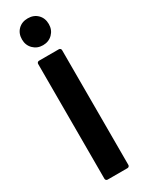

<svg xmlns="http://www.w3.org/2000/svg" viewBox="-239 -948 740 979"><g transform="rotate(-30 131.5 -458.0)"><path d="M73 0Q68 0 64.5 -3.5Q61 -7 61 -12V-688Q61 -693 64.5 -696.5Q68 -700 73 -700H190Q195 -700 198.5 -696.5Q202 -693 202 -688V-12Q202 -7 198.5 -3.5Q195 0 190 0ZM131 -758Q97 -758 74.5 -780.5Q52 -803 52 -837Q52 -872 74 -894Q96 -916 131 -916Q166 -916 188 -894Q210 -872 210 -837Q210 -803 187.5 -780.5Q165 -758 131 -758Z"/></g></svg>

Font: LinhAnh
Style: Bold
Weight: 700
Designer: Jeremy Tribby
Foundry: Tribby Type
Version: Version 1.408